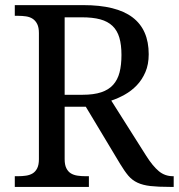

<svg xmlns="http://www.w3.org/2000/svg" viewBox="-20 -734 702 754"><path d="M554.2 -122.1Q579.6 -82 603.5 -62Q627.4 -42 659.2 -42H662.1V0H647.9Q601.1 0 571 -3.4Q541 -6.8 520 -16.6Q499 -26.4 484.1 -43.9Q469.2 -61.5 452.1 -89.8L316.9 -314.9H233.9V-108.9Q233.9 -86.9 240.5 -73.5Q247.1 -60.1 258.3 -53.2Q269.5 -46.4 284.4 -44.2Q299.3 -42 315.9 -42H329.1V0H38.1V-42H50.8Q67.4 -42 82.3 -44.2Q97.2 -46.4 108.4 -53.2Q119.6 -60.1 126.2 -73.5Q132.8 -86.9 132.8 -108.9V-604Q132.8 -626 126.2 -639.4Q119.6 -652.8 108.4 -660.2Q97.2 -667.5 82.3 -669.7Q67.4 -671.9 50.8 -671.9H38.1V-713.9H307.1Q437 -713.9 500.5 -665.8Q564 -617.7 564 -521Q564 -481 551 -450.9Q538.1 -420.9 517.1 -398.9Q496.1 -377 469.7 -362.3Q443.4 -347.7 417 -338.9ZM233.9 -361.8H304.2Q348.1 -361.8 377.4 -371.6Q406.7 -381.3 424.3 -400.9Q441.9 -420.4 449.5 -449.7Q457 -479 457 -518.1Q457 -558.1 448.7 -586.2Q440.4 -614.3 421.9 -632.1Q403.3 -649.9 373.8 -658Q344.2 -666 301.8 -666H233.9Z"/></svg>

Font: Noto Serif
Style: Regular
Weight: 400
Designer: Monotype Design team
Foundry: Monotype Imaging Inc.
Version: Version 1.02